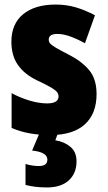

<svg xmlns="http://www.w3.org/2000/svg" viewBox="-20 -583 472 843"><path d="M404 -170Q404 -84 352.5 -37Q301 10 201 10Q155 10 113.5 3Q72 -4 31 -21V-174Q68 -154 109.5 -141.5Q151 -129 187 -129Q237 -129 237 -160Q237 -170 230.5 -178.5Q224 -187 204 -199Q184 -211 143 -230Q87 -257 58.5 -298Q30 -339 30 -400Q30 -478 81.5 -520.5Q133 -563 225 -563Q271 -563 312 -551Q353 -539 397 -516L353 -393Q323 -410 291 -422Q259 -434 232 -434Q194 -434 194 -409Q194 -399 200 -392Q206 -385 224.5 -374Q243 -363 282 -343Q339 -314 371.5 -275Q404 -236 404 -170ZM316 125Q316 178 282 209Q248 240 186 240Q158 240 134.5 237Q111 234 92 229V137Q109 142 123.5 144Q138 146 150 146Q188 146 188 118Q188 85 121 78L154 0H235L223 33Q262 39 289 61.5Q316 84 316 125Z"/></svg>

Font: Noto Sans Myanmar Condensed Black
Style: Regular
Weight: 900
Width: 3
Designer: Monotype Design Team
Foundry: Monotype Imaging Inc.
Version: Version 2.107; ttfautohint (v1.8.4.7-5d5b)